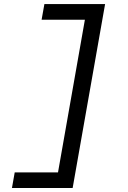

<svg xmlns="http://www.w3.org/2000/svg" viewBox="-20 -818 626 942"><path d="M38.6 104.5 52.2 27.8H264.6L396.5 -721.2H184.1L197.8 -797.9H495.6L336.4 104.5Z"/></svg>

Font: Cascadia Mono PL SemiLight
Style: Italic
Weight: 350
Italic angle: -10°
Monospace: yes
Designer: Aaron Bell
Foundry: Saja Typeworks
Version: Version 2404.023; ttfautohint (v1.8.4)